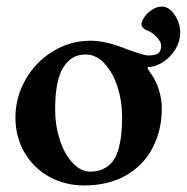

<svg xmlns="http://www.w3.org/2000/svg" viewBox="-20 -551 571 585"><path d="M27 -193Q27 -254 57.5 -308Q88 -362 141 -394.5Q194 -427 257 -427Q292 -427 337 -412Q355 -406 364 -402Q418 -382 431 -382Q454 -382 462.5 -389Q471 -396 471 -412Q471 -424 456.5 -439Q442 -454 426 -459Q421 -461 416 -466Q411 -471 411 -476Q411 -486 420 -499Q429 -512 443.5 -521.5Q458 -531 473 -531Q495 -531 512 -506Q529 -481 529 -451Q529 -425 514.5 -401Q500 -377 477 -362Q454 -347 432 -347Q430 -347 430 -345Q430 -340 437 -331Q455 -307 464 -278Q473 -249 473 -220Q473 -156 446 -102.5Q419 -49 365.5 -17.5Q312 14 236 14Q178 14 130 -12.5Q82 -39 54.5 -86.5Q27 -134 27 -193ZM336 -82Q352 -122 352 -196Q352 -243 338 -286.5Q324 -330 298.5 -357.5Q273 -385 241 -385Q219 -385 203 -376Q187 -367 173 -346Q148 -307 148 -217Q148 -169 162 -125.5Q176 -82 201 -55Q226 -28 256 -28Q283 -28 304 -41.5Q325 -55 336 -82Z"/></svg>

Font: EB Garamond SemiBold
Style: Regular
Weight: 600
Designer: Georg Duffner and Octavio Pardo
Foundry: Georg Duffner
Version: Version 1.000